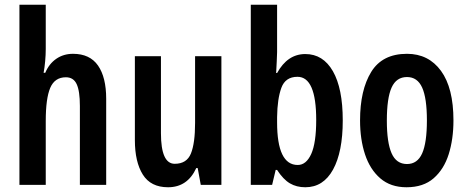

<svg xmlns="http://www.w3.org/2000/svg" viewBox="-20 -780 1971 810"><path d="M173 -573Q173 -549 170.5 -521.5Q168 -494 164 -473H171Q187 -511 217.5 -532Q248 -553 288 -553Q359 -553 393.5 -503.5Q428 -454 428 -363V0H317V-333Q317 -396 303.5 -425Q290 -454 258 -454Q211 -454 192 -409.5Q173 -365 173 -270V0H62V-760H173Z M914 -543V0H827L814 -71H808Q771 10 689 10Q616 10 582.5 -43.5Q549 -97 549 -189V-543H659V-218Q659 -89 717 -89Q768 -89 785.5 -132.5Q803 -176 803 -261V-543Z M1149 -560Q1149 -545 1147.5 -521Q1146 -497 1145 -472H1149Q1193 -552 1268 -552Q1343 -552 1384.5 -479.5Q1426 -407 1426 -272Q1426 -139 1385 -64.5Q1344 10 1268 10Q1231 10 1203 -6.5Q1175 -23 1149 -63H1143L1128 0H1038V-760H1149ZM1235 -456Q1184 -456 1167 -409.5Q1150 -363 1149 -286V-264Q1149 -84 1236 -84Q1272 -84 1293 -130.5Q1314 -177 1314 -274Q1314 -456 1235 -456Z M1893 -272Q1893 -193 1873 -129.5Q1853 -66 1809.5 -28Q1766 10 1695 10Q1628 10 1584.5 -27.5Q1541 -65 1520 -128.5Q1499 -192 1499 -272Q1499 -400 1546 -476.5Q1593 -553 1697 -553Q1788 -553 1840.5 -481Q1893 -409 1893 -272ZM1612 -271Q1612 -179 1632 -133.5Q1652 -88 1697 -88Q1741 -88 1761 -133Q1781 -178 1781 -272Q1781 -366 1761 -410.5Q1741 -455 1697 -455Q1652 -455 1632 -410.5Q1612 -366 1612 -271Z"/></svg>

Font: Noto Sans Kannada ExtraCondensed SemiBold
Style: Regular
Weight: 600
Width: 2
Designer: Jelle Bosma - Monotype Design Team
Foundry: Monotype Imaging Inc.
Version: Version 2.005; ttfautohint (v1.8.4.7-5d5b)